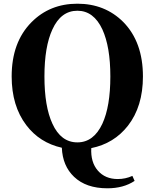

<svg xmlns="http://www.w3.org/2000/svg" viewBox="-20 -787 835 1037"><path d="M560 230Q445 230 380 168Q318 109 314 11Q194 -16 122 -111Q43 -215 43 -374Q43 -559 150 -667Q249 -767 398 -767Q547 -767 646 -668Q752 -560 752 -374Q752 -212 671 -108Q596 -12 473 13Q469 89 508.5 134.5Q548 180 616 180Q658 180 695 163L707 190Q647 230 560 230ZM398 -18Q486 -18 533 -119Q576 -212 576 -374Q576 -534 533 -628Q486 -729 398 -729Q309 -729 263 -628Q220 -535 220 -374Q220 -212 263 -119Q309 -18 398 -18Z"/></svg>

Font: GenRyuMin TW H
Style: Regular
Weight: 900
Version: Version 1.501;PS 1;hotconv 16.6.51;makeotf.lib2.5.65220